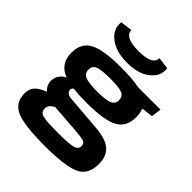

<svg xmlns="http://www.w3.org/2000/svg" viewBox="-243 -877 1221 1221"><g transform="rotate(45 368.0 -266.5)"><path d="M358 -555Q257 -555 199 -600.5Q141 -646 150 -711L230 -722Q230 -659 358 -659Q483 -659 483 -722L563 -711Q572 -646 515 -600.5Q458 -555 358 -555ZM710 -427 632 -418Q644 -390 644 -350Q644 -264 579.5 -228.5Q515 -193 354 -193Q285 -193 234 -199Q216 -185 226 -164.5Q236 -144 275 -142L510 -123Q605 -115 646 -79Q687 -43 687 27Q687 123 616.5 156Q546 189 361 189Q172 189 103 157Q34 125 34 43Q34 4 55.5 -20.5Q77 -45 128 -65Q89 -99 98 -147.5Q107 -196 153 -217Q62 -251 62 -350Q62 -437 127 -472.5Q192 -508 355 -508Q455 -508 516 -495H719ZM354 -291Q431 -291 460.5 -304Q490 -317 490 -350Q490 -385 461.5 -397Q433 -409 354 -409Q274 -409 244.5 -397Q215 -385 215 -350Q215 -317 245.5 -304Q276 -291 354 -291ZM528 24Q528 0 508.5 -7Q489 -14 422 -19L232 -33Q210 -19 201.5 -7.5Q193 4 193 21Q193 53 225.5 62Q258 71 359 71Q461 71 494.5 62Q528 53 528 24Z"/></g></svg>

Font: Exo 2 Expanded
Style: Bold
Weight: 700
Width: 7
Designer: Natanael Gama
Version: Version 1.001;PS 001.001;hotconv 1.0.70;makeotf.lib2.5.58329